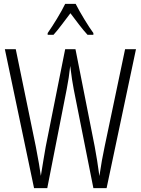

<svg xmlns="http://www.w3.org/2000/svg" viewBox="-20 -967 723 987"><path d="M369 -947H315C294 -903 253 -837 225 -797V-788H255C281 -816 314 -863 342 -899C371 -861 402 -818 430 -788H460V-797C437 -828 392 -901 369 -947ZM679 -714H623L518 -214C508 -168 499 -117 491 -62C483 -122 476 -163 467 -213L368 -714H315L215 -213C209 -177 198 -115 190 -63C186 -94 177 -147 164 -214L61 -714H5L155 0H223L323 -509C331 -549 336 -584 341 -628C348 -572 353 -538 359 -508L460 0H528Z"/></svg>

Font: Noto Sans Lao Looped ExtraCondensed Light
Style: Regular
Weight: 300
Width: 2
Designer: Mark Frömberg, Ben Mitchell
Foundry: The Fontpad Ltd
Version: Version 1.002